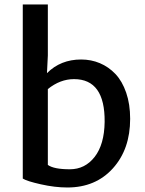

<svg xmlns="http://www.w3.org/2000/svg" viewBox="-20 -831 651 860"><path d="M82 -31.2V-811H194.3V-582.5L190.4 -503.4Q251.5 -564.5 343.3 -564.5Q388.2 -564.5 427.2 -548.1Q466.3 -531.7 496.8 -499.8Q527.3 -467.8 545.2 -416Q563 -364.3 563 -298.8Q563 -162.6 485.6 -76.9Q408.2 8.8 281.7 8.8Q226.1 8.8 163.1 -5.4Q100.1 -19.5 82 -31.2ZM311.5 -476.6Q249.5 -476.6 194.3 -432.1V-92.3Q221.2 -72.8 293 -72.8Q360.8 -72.8 404.1 -128.4Q447.3 -184.1 448.7 -284.7Q450.7 -476.6 311.5 -476.6Z"/></svg>

Font: HaufeMerriweatherSans
Style: Regular
Weight: 400
Designer: Eben Sorkin ( eben@eyebytes.com )
Foundry: Eben Sorkin
Version: Version 1.56